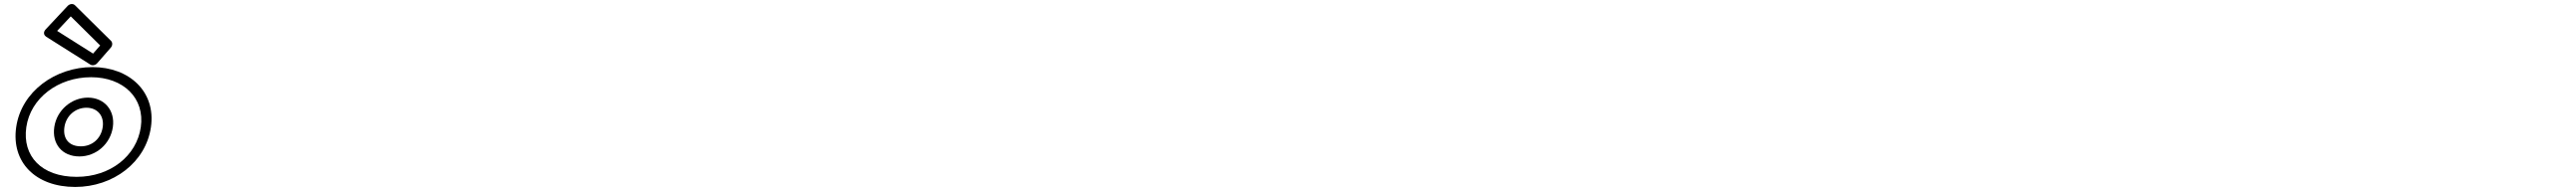

<svg xmlns="http://www.w3.org/2000/svg" viewBox="-20 -885 12713 945"><path d="M329.2 -804 474.4 -660.1 439.4 -619.9 262 -732.1ZM350.1 -858.9C339.8 -869.2 323.3 -865.8 313.7 -855.5L206.1 -740.5C189.2 -722.5 200 -708.3 207.8 -703.4L425.9 -565.4C435.2 -559.5 450.5 -561.7 459.7 -572.3L526.8 -649.3C535.6 -659.4 536.4 -674.4 527.8 -682.9ZM59.9 -256C34.9 -82.4 155.6 40 351.2 40C538.9 40 699.8 -82.1 724.9 -256C750.3 -432.4 617.2 -553 436.7 -553C253.3 -553 85.3 -432.5 59.9 -256ZM109.9 -256C130.6 -399.5 266.8 -503 429.5 -503C589 -503 695.6 -399.6 674.9 -256C654.4 -113.9 524.7 -10 358.4 -10C184 -10 89.4 -113.6 109.9 -256ZM297.9 -256C306.2 -313.3 353 -352 406.7 -352C459.3 -352 495.2 -313.4 486.9 -256C478.7 -199.2 434.8 -161 379.2 -161C320.5 -161 289.7 -198.9 297.9 -256ZM247.9 -256C235.9 -173.1 286.7 -111 372 -111C454.4 -111 524.9 -172.8 536.9 -256C549.1 -340.6 493.3 -402 413.9 -402C333.7 -402 260.1 -340.7 247.9 -256Z"/></svg>

Font: Hussar Ekologiczny
Style: Regular
Weight: 400
Foundry: Cannot Into Space Fonts
Version: Version 0.97